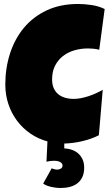

<svg xmlns="http://www.w3.org/2000/svg" viewBox="-20 -732 556 970"><path d="M405.3 114.3Q405.3 142.6 396.2 162.1Q387.2 181.6 371.1 194.1Q355 206.5 333 212.2Q311 217.8 285.2 217.8Q275.9 217.8 264.2 216.6Q252.4 215.3 240.5 212.6Q228.5 210 217.3 205.8Q206.1 201.7 198.2 195.3L241.2 118.2Q247.1 121.1 254.9 123Q262.7 125 269.5 125Q278.3 125 287.1 119.9Q295.9 114.7 295.9 104.5Q295.9 97.2 291.5 92.5Q287.1 87.9 280.5 85Q273.9 82 266.6 81.1Q259.3 80.1 253.9 80.1Q244.1 80.1 234.4 81.3Q224.6 82.5 214.8 85L219.7 -17.6Q172.9 -30.3 133.8 -57.1Q94.7 -84 66.4 -121.6Q38.1 -159.2 22.5 -205.8Q6.8 -252.4 6.8 -304.7Q6.8 -388.2 30.8 -462.2Q54.7 -536.1 101.1 -591.8Q147.5 -647.5 216.1 -679.7Q284.7 -711.9 374 -711.9Q407.7 -711.9 443.1 -706.5Q478.5 -701.2 508.8 -686.5L481.4 -480.5Q467.3 -484.4 453.1 -485.8Q439 -487.3 424.8 -487.3Q388.7 -487.3 356 -477.8Q323.2 -468.3 298.1 -448.7Q272.9 -429.2 258.1 -399.9Q243.2 -370.6 243.2 -331.1Q243.2 -305.7 251.2 -287.1Q259.3 -268.6 273.9 -256.3Q288.6 -244.1 308.6 -238.3Q328.6 -232.4 352.5 -232.4Q370.6 -232.4 390.1 -236.3Q409.7 -240.2 428.7 -246.6Q447.8 -252.9 465.8 -261.2Q483.9 -269.5 499 -278.3L479.5 -48.8Q460.9 -39.1 439.2 -31.5Q417.5 -23.9 394.8 -18.6Q372.1 -13.2 348.9 -10.3Q325.7 -7.3 304.7 -6.8V17.6Q326.2 18.6 344.7 25.4Q363.3 32.2 376.7 44.7Q390.1 57.1 397.7 74.7Q405.3 92.3 405.3 114.3Z"/></svg>

Font: Luckiest Guy RUS-BEL-UKR
Style: Regular
Weight: 400
Designer: Astigmatic (AOETI)
Foundry: Astigmatic (AOETI)
Version: Version 1.00 March 11, 2019, initial release